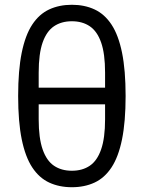

<svg xmlns="http://www.w3.org/2000/svg" viewBox="-20 -772 602 804"><path d="M142 -468V-405H420V-468Q420 -547 403.5 -594Q387 -641 356 -662Q325 -683 281 -683Q237 -683 206 -662Q175 -641 158.5 -594Q142 -547 142 -468ZM281 -752Q334 -752 376 -732.5Q418 -713 447 -669Q476 -625 491 -551.5Q506 -478 506 -370Q506 -262 491 -188.5Q476 -115 447 -71Q418 -27 376 -7.5Q334 12 281 12Q228 12 186 -7.5Q144 -27 115 -71Q86 -115 71 -188.5Q56 -262 56 -370Q56 -478 71 -551.5Q86 -625 115 -669Q144 -713 186 -732.5Q228 -752 281 -752ZM281 -57Q325 -57 356 -78Q387 -99 403.5 -146.5Q420 -194 420 -272V-335H142V-272Q142 -194 158.5 -146.5Q175 -99 206 -78Q237 -57 281 -57Z"/></svg>

Font: IBM Plex Sans Var
Style: Regular
Weight: 400
Designer: Mike Abbink, Paul van der Laan, Pieter van Rosmalen
Foundry: Bold Monday
Version: Version 3.000